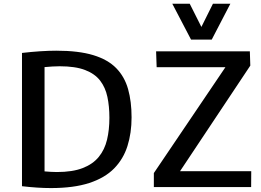

<svg xmlns="http://www.w3.org/2000/svg" viewBox="-20 -980 1370 1006"><path d="M246.6 5.4Q211.9 5.4 174.1 2.9Q136.2 0.5 95.2 -4.4V-702.6Q145.5 -708.5 190.7 -711.4Q235.8 -714.4 274.9 -714.4Q391.6 -714.4 468.3 -691.2Q544.9 -668 588.9 -623Q632.8 -578.1 651.1 -513.2Q669.4 -448.2 669.4 -365.2Q669.4 -283.2 647.9 -215.1Q626.5 -147 577.9 -97.4Q529.3 -47.9 447.8 -21.2Q366.2 5.4 246.6 5.4ZM277.8 -78.6Q359.9 -78.6 413.3 -99.4Q466.8 -120.1 497.6 -158Q528.3 -195.8 540.8 -247.8Q553.2 -299.8 553.2 -362.8Q553.2 -422.9 542.7 -472.4Q532.2 -522 504.4 -557.9Q476.6 -593.8 425.5 -613.3Q374.5 -632.8 292.5 -632.8Q274.4 -632.8 254.9 -631.6Q235.4 -630.4 213.4 -628.4V-82Q231 -80.6 247.1 -79.6Q263.2 -78.6 277.8 -78.6ZM786.1 0V-73.2L1161.1 -627.9H800.8L797.9 -710.9H1289.1L1291.5 -636.2L923.3 -83H1296.4L1295.9 0ZM981 -772.5 882.8 -960.4H974.1L1035.2 -838.9L1095.7 -960.4H1187L1089.4 -772.5Z"/></svg>

Font: Comme Medium
Style: Regular
Weight: 500
Version: Version 1.000;gftools[0.9.27]